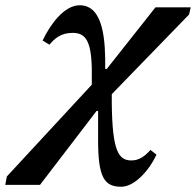

<svg xmlns="http://www.w3.org/2000/svg" viewBox="-154 -497 745 730"><path d="M307 213C359 213 415 148 441 91L418 73C396 98 374 113 346 113C297 113 273 79 271 -104V-139L565 -442L571 -469H437L252 -235H246C247 -337 242 -477 149 -477C89 -477 36 -402 8 -343L34 -327C53 -350 77 -372 122 -372C170 -372 193 -344 195 -235V-175L-128 174L-134 206H-2L213 -75H219V29C218 179 243 213 307 213Z"/></svg>

Font: STIX Two Text
Style: Bold Italic
Weight: 700
Italic angle: -12°
Designer: Ross Mills, John Hudson & Paul Hanslow, Tiro Typeworks Ltd; with prior portions MicroPress Inc. and Coen Hoffman, Elsevi
Foundry: Tiro Typeworks Ltd
Version: Version 2.13 b171